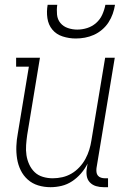

<svg xmlns="http://www.w3.org/2000/svg" viewBox="-20 -770 540 798"><path d="M190 8Q163 8 138.5 0.5Q114 -7 95.5 -23.5Q77 -40 66 -62.5Q55 -85 51 -110.5Q47 -136 48 -162.5Q49 -189 54 -215L100 -493H47V-530H146L93 -209Q90 -188 88.5 -166.5Q87 -145 90 -125Q93 -105 101.5 -86.5Q110 -68 124 -54.5Q138 -41 158 -35Q178 -29 199 -29Q219 -29 239 -33.5Q259 -38 277 -48.5Q295 -59 310 -75Q325 -91 335 -109.5Q345 -128 351 -147.5Q357 -167 360 -187L417 -530H457L381 -71Q380 -63 381 -54.5Q382 -46 387 -40Q392 -34 400 -31.5Q408 -29 417 -29H429V8H411Q394 8 379 3.5Q364 -1 353.5 -12Q343 -23 340.5 -39Q338 -55 341 -71L344 -90Q333 -68 316.5 -49Q300 -30 279.5 -16.5Q259 -3 236 2.5Q213 8 190 8ZM295 -610Q267 -610 240.5 -618.5Q214 -627 197.5 -647Q181 -667 177 -694.5Q173 -722 178 -750H218Q215 -730 217 -709.5Q219 -689 231 -674.5Q243 -660 262 -653.5Q281 -647 301 -647Q322 -647 342.5 -653.5Q363 -660 379.5 -674.5Q396 -689 405 -709Q414 -729 418 -750H458Q455 -731 448.5 -712.5Q442 -694 431 -677Q420 -660 404 -646.5Q388 -633 370 -625Q352 -617 333 -613.5Q314 -610 295 -610Z"/></svg>

Font: Iosevka Slab Extralight
Style: Italic
Weight: 200
Italic angle: -9°
Monospace: yes
Designer: Belleve Invis
Foundry: Belleve Invis
Version: Version 11.1.1; ttfautohint (v1.8.3)